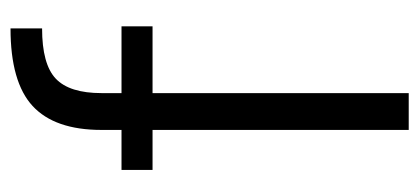

<svg xmlns="http://www.w3.org/2000/svg" viewBox="-236 -561 797 365"><g transform="rotate(-90 162.5 -378.5)"><path d="M295 -487H168V0H98V-487H22V-546H98V-584Q98 -673 143.5 -715Q189 -757 291 -757V-697Q223 -697 195.5 -671Q168 -645 168 -584V-546H295Z"/></g></svg>

Font: Poppins-tnum Light
Style: Regular
Weight: 300
Designer: Ninad Kale (Devanagari), Jonny Pinhorn (Latin)
Foundry: Indian Type Foundry
Version: Version 4.004